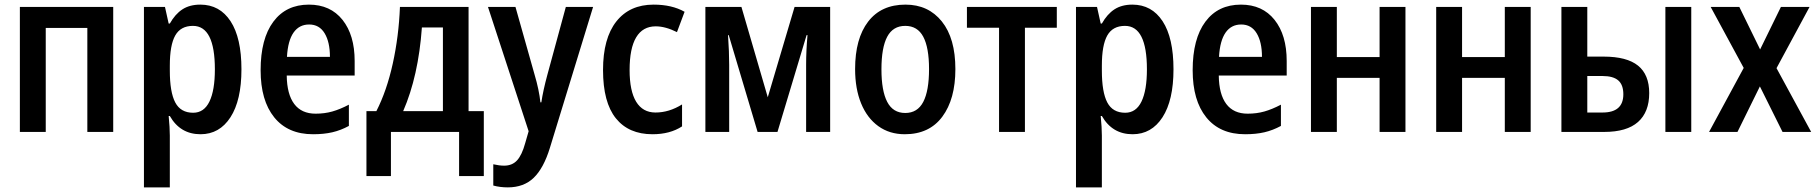

<svg xmlns="http://www.w3.org/2000/svg" viewBox="-20 -571 7870 831"><path d="M470 0H358V-450H178V0H66V-541H470Z M1025 -271Q1025 -137 977.5 -63.5Q930 10 848 10Q760 10 715 -69H710Q715 -19 715 16V240H603V-541H694L710 -469H715Q738 -510 769.5 -530.5Q801 -551 847 -551Q931 -551 978 -479Q1025 -407 1025 -271ZM715 -287V-266Q715 -172 738.5 -127.5Q762 -83 816 -83Q863 -83 886.5 -131.5Q910 -180 910 -271Q910 -459 815 -459Q762 -459 738.5 -417.5Q715 -376 715 -287Z M1515 -307V-244H1221Q1222 -163 1253.5 -121Q1285 -79 1346 -79Q1385 -79 1418.5 -88.5Q1452 -98 1490 -118V-26Q1455 -7 1418.5 1.5Q1382 10 1335 10Q1226 10 1167 -63Q1108 -136 1108 -267Q1108 -403 1163 -477Q1218 -551 1317 -551Q1410 -551 1462.5 -485Q1515 -419 1515 -307ZM1222 -325H1408Q1408 -389 1385 -427Q1362 -465 1318 -465Q1275 -465 1250.5 -430Q1226 -395 1222 -325Z M2008 -90H2074V191H1967V0H1672V191H1566V-90H1609Q1654 -178 1680 -296Q1706 -414 1711 -541H2008ZM1806 -452Q1791 -242 1725 -90H1897V-452Z M2211 -541 2294 -247Q2313 -183 2319 -128H2323Q2331 -181 2349 -247L2429 -541H2547L2360 69Q2333 157 2290 198.5Q2247 240 2178 240Q2144 240 2115 232V140Q2141 146 2162 146Q2197 146 2218 123Q2239 100 2253 49L2268 -3L2092 -541Z M2590 -268Q2590 -405 2647.5 -478Q2705 -551 2809 -551Q2888 -551 2943 -520L2910 -432Q2860 -457 2818 -457Q2762 -457 2733.5 -409.5Q2705 -362 2705 -268Q2705 -177 2733.5 -130.5Q2762 -84 2817 -84Q2876 -84 2932 -119V-24Q2880 10 2804 10Q2701 10 2645.5 -59Q2590 -128 2590 -268Z M3573 0H3469V-291Q3469 -352 3475 -419H3471L3345 0H3259L3134 -419H3131Q3136 -346 3136 -290V0H3033V-541H3189L3303 -150L3419 -541H3573Z M3896 10Q3830 10 3781.5 -25Q3733 -60 3707 -123.5Q3681 -187 3681 -272Q3681 -404 3737.5 -477.5Q3794 -551 3899 -551Q3998 -551 4056.5 -478Q4115 -405 4115 -272Q4115 -142 4058.5 -66Q4002 10 3896 10ZM3898 -82Q3951 -82 3976 -130Q4001 -178 4001 -272Q4001 -365 3976 -412Q3951 -459 3898 -459Q3845 -459 3820 -412Q3795 -365 3795 -271Q3795 -178 3820 -130Q3845 -82 3898 -82Z M4416 -451V0H4304V-451H4165V-541H4554V-451Z M5059 -271Q5059 -137 5011.5 -63.5Q4964 10 4882 10Q4794 10 4749 -69H4744Q4749 -19 4749 16V240H4637V-541H4728L4744 -469H4749Q4772 -510 4803.5 -530.5Q4835 -551 4881 -551Q4965 -551 5012 -479Q5059 -407 5059 -271ZM4749 -287V-266Q4749 -172 4772.5 -127.5Q4796 -83 4850 -83Q4897 -83 4920.5 -131.5Q4944 -180 4944 -271Q4944 -459 4849 -459Q4796 -459 4772.5 -417.5Q4749 -376 4749 -287Z M5549 -307V-244H5255Q5256 -163 5287.5 -121Q5319 -79 5380 -79Q5419 -79 5452.5 -88.5Q5486 -98 5524 -118V-26Q5489 -7 5452.5 1.5Q5416 10 5369 10Q5260 10 5201 -63Q5142 -136 5142 -267Q5142 -403 5197 -477Q5252 -551 5351 -551Q5444 -551 5496.5 -485Q5549 -419 5549 -307ZM5256 -325H5442Q5442 -389 5419 -427Q5396 -465 5352 -465Q5309 -465 5284.5 -430Q5260 -395 5256 -325Z M5766 -324H5951V-541H6063V0H5951V-234H5766V0H5654V-541H5766Z M6308 -324H6493V-541H6605V0H6493V-234H6308V0H6196V-541H6308Z M6738 -541H6850V-326H6921Q7021 -326 7069.5 -287Q7118 -248 7118 -168Q7118 -86 7069.5 -43Q7021 0 6923 0H6738ZM7188 -541H7300V0H7188ZM6916 -84Q7006 -84 7006 -163Q7006 -204 6984 -223Q6962 -242 6916 -242H6850V-84Z M7384 -541H7508L7598 -357L7688 -541H7812L7669 -276L7819 0H7695L7597 -197L7500 0H7377L7527 -277Z"/></svg>

Font: Noto Sans Display Medium Narrow
Style: Regular
Weight: 500
Width: 4
Designer: Monotype Design team
Foundry: Monotype Imaging Inc.
Version: Version 1.000